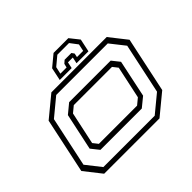

<svg xmlns="http://www.w3.org/2000/svg" viewBox="-159 -892 1093 1093"><g transform="rotate(-45 388.0 -345.0)"><path d="M108 0 27 -103 98 -437 223 -540H668.5L749.5 -437L678.5 -103L553.5 0ZM131.5 -30H545L651 -117.5L716 -422.5L647 -510H232L125.5 -422L61 -119.5ZM189 -111 150.5 -159.5 198 -382 255 -429H589.5L626.5 -382.5L579 -157.5L522 -111ZM207 -141.5H514.5L551.5 -172L593.5 -368L569.5 -398.5H262L225 -368L183 -172ZM509.5 -690 554 -634 537.5 -556H441.5L449.5 -594H410.5L402.5 -556H306.5L323 -634L390.5 -690ZM492.5 -667.5H398.5L344 -622L334.5 -579H384.5L390 -602.5L407.5 -618H462L473 -602.5L468 -579H518L527 -622Z"/></g></svg>

Font: Tourney Expanded Light
Style: Italic
Weight: 300
Width: 7
Italic angle: -12°
Designer: Tyler Finck
Foundry: Etcetera Type Co
Version: Version 1.010; ttfautohint (v1.8.3)